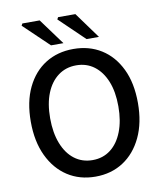

<svg xmlns="http://www.w3.org/2000/svg" viewBox="-92 -920 854 1006"><g transform="rotate(-10 334.5 -416.5)"><path d="M335 12Q251 12 187 -29.5Q123 -71 86.5 -148Q50 -225 50 -330Q50 -436 86.5 -511.5Q123 -587 187 -627Q251 -667 335 -667Q419 -667 483 -627Q547 -587 583.5 -511.5Q620 -436 620 -330Q620 -225 583.5 -148Q547 -71 483 -29.5Q419 12 335 12ZM335 -76Q390 -76 430.5 -107Q471 -138 493.5 -195.5Q516 -253 516 -330Q516 -408 493.5 -463.5Q471 -519 430.5 -549.5Q390 -580 335 -580Q280 -580 239 -549.5Q198 -519 175.5 -463.5Q153 -408 153 -330Q153 -253 175.5 -195.5Q198 -138 239 -107Q280 -76 335 -76ZM224 -706 90 -834 96 -845H188L290 -706ZM413 -706 280 -834 286 -845H378L479 -706Z"/></g></svg>

Font: Source Sans 3 ExtraLight Medium
Style: Regular
Weight: 500
Version: Version 3.052;hotconv 1.1.0;makeotfexe 2.6.0